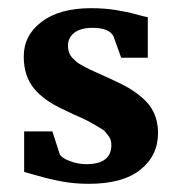

<svg xmlns="http://www.w3.org/2000/svg" viewBox="-20 -441 430 469"><path d="M39 -21V-120H108L126 -64Q131 -55 150.5 -47.5Q170 -40 191 -40Q252 -40 252 -87Q252 -93 250.5 -98.5Q249 -104 245 -109Q241 -114 237.5 -118.5Q234 -123 226 -127.5Q218 -132 212.5 -135.5Q207 -139 196.5 -144.5Q186 -150 179 -153Q172 -156 159 -162Q146 -168 138 -172Q87 -195 62.5 -225.5Q38 -256 38 -303Q38 -355 82 -388Q126 -421 202 -421Q235 -421 263 -416.5Q291 -412 312.5 -406Q334 -400 341 -399V-300H276L257 -353Q246 -373 206 -373Q177 -373 161.5 -361Q146 -349 146 -329Q146 -321 148.5 -313.5Q151 -306 156.5 -300Q162 -294 167.5 -289.5Q173 -285 183.5 -279.5Q194 -274 200 -271Q206 -268 220 -262Q234 -256 240 -253Q269 -240 287.5 -230Q306 -220 326 -203.5Q346 -187 356 -165.5Q366 -144 366 -116Q366 -61 323 -26.5Q280 8 197 8Q163 8 132.5 2.5Q102 -3 71 -12Q40 -21 39 -21Z"/></svg>

Font: Aikya
Style: Bold
Weight: 700
Designer: Neelakash Kshetrimayum (Latin subset based on Merriweather by Eben Sorkin)
Foundry: Brand New Type
Version: Version 1.00 b005